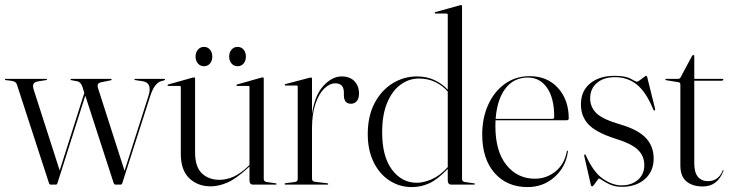

<svg xmlns="http://www.w3.org/2000/svg" viewBox="-29 -750 2970 780"><path d="M197.5 0H177.5Q172 0 170 -6L41 -402.5Q38 -413 32 -416.8Q26 -420.5 15.5 -422L-6 -424.5Q-9 -425 -9 -427Q-9 -429.5 -6.5 -429.5H158.5Q162 -429.5 162 -427Q162 -425 158 -424.5L129 -420Q111.5 -417.5 107.2 -409.2Q103 -401 108 -385.5L213.5 -57.5L313.5 -372.5L306 -397Q299 -417.5 283.5 -420L262.5 -424Q257.5 -424.5 257.5 -427Q257.5 -429.5 260.5 -429.5H420.5Q424.5 -429.5 424.5 -427Q424.5 -424.5 420 -423.5L385 -416.5Q371.5 -414 368.8 -407.5Q366 -401 369.5 -391L477 -56L574 -360Q591 -414 550.5 -420L521 -424.5Q517 -425 517 -427Q517 -429.5 520 -429.5H637Q641.5 -429.5 641.5 -427Q641.5 -424.5 637.5 -423.5L625 -420Q598 -411.5 581.5 -360.5L468 -6.5Q466 0 461 0H440.5Q435.5 0 432.5 -7L317.5 -361.5L204 -5Q202.5 0 197.5 0Z M705.5 -125V-396.5Q705.5 -401 700 -401H654.5Q651.5 -401 651.5 -403.5Q651.5 -405.5 655 -407L753 -434.5Q757 -435.5 759.5 -435.5Q763.5 -435.5 763.5 -431V-130.5Q763.5 -72.5 791 -46Q818.5 -19.5 862.5 -19.5Q889.5 -19.5 917.5 -31.2Q945.5 -43 975.5 -71L984.5 -79.5V-396.5Q984.5 -401 979.5 -401H934Q931.5 -401 931.5 -403.5Q931.5 -405.5 935 -407L1032 -434.5Q1036 -435.5 1038.5 -435.5Q1042.5 -435.5 1042.5 -431V-23Q1042.5 -12.5 1054.5 -10.5L1090 -5.5Q1094.5 -5.5 1094.5 -2.5Q1094.5 0 1091 0H999Q984.5 0 984.5 -18V-73.5L978.5 -68Q930.5 -24 895.2 -8.5Q860 7 826.5 7Q774.5 7 740 -25.8Q705.5 -58.5 705.5 -125ZM799.5 -481Q784.5 -481 775 -492.2Q765.5 -503.5 765.5 -520Q765.5 -537 775 -548.2Q784.5 -559.5 799.5 -559.5Q815 -559.5 824.2 -548.2Q833.5 -537 833.5 -520Q833.5 -503.5 824.2 -492.2Q815 -481 799.5 -481ZM936 -481Q921 -481 911.5 -492.2Q902 -503.5 902 -520Q902 -537 911.5 -548.2Q921 -559.5 936 -559.5Q951.5 -559.5 960.8 -548.2Q970 -537 970 -520Q970 -503.5 960.8 -492.2Q951.5 -481 936 -481Z M1238.5 -430V-287Q1249.5 -363 1284.8 -401.2Q1320 -439.5 1359 -439.5Q1392.5 -439.5 1411 -420Q1429.5 -400.5 1429.5 -370Q1429.5 -349.5 1420.2 -339Q1411 -328.5 1397 -328.5Q1369 -328.5 1368 -361V-374Q1368 -411.5 1333 -411.5Q1310.5 -411.5 1288.8 -390.8Q1267 -370 1252.8 -329Q1238.5 -288 1238.5 -228V-24Q1238.5 -13.5 1250.5 -11.5L1300.5 -5.5Q1304.5 -5 1304.5 -2.5Q1304.5 0 1301 0H1131Q1127 0 1127 -3Q1127 -5.5 1132.5 -6L1168.5 -10.5Q1180.5 -12.5 1180.5 -22V-397.5Q1180.5 -402.5 1176 -402.5H1130Q1127.5 -402.5 1127.5 -405Q1127.5 -407 1131 -408.5L1228 -434Q1232.5 -435 1234.5 -435Q1238.5 -435 1238.5 -430Z M1465 -205Q1465 -279 1493 -331.5Q1521 -384 1566.5 -411.8Q1612 -439.5 1664.5 -439.5Q1704.5 -439.5 1736 -424.8Q1767.5 -410 1790 -385.5V-690Q1790 -695 1785 -695H1739.5Q1737 -695 1737 -697.5Q1737 -700 1740 -701L1837.5 -728Q1841.5 -729.5 1844 -729.5Q1848 -729.5 1848 -725V-23Q1848 -12.5 1860 -10.5L1895.5 -5.5Q1900 -5.5 1900 -2.5Q1900 0 1896.5 0H1804.5Q1790 0 1790 -18V-64Q1749.5 -21.5 1715.8 -5.8Q1682 10 1644 10Q1594 10 1553.2 -16.5Q1512.5 -43 1488.8 -91.5Q1465 -140 1465 -205ZM1523.5 -212Q1523.5 -114.5 1563.2 -61Q1603 -7.5 1664.5 -7.5Q1692 -7.5 1725 -21.8Q1758 -36 1790 -71V-378Q1769.5 -402 1739.8 -416.5Q1710 -431 1673 -431Q1632.5 -431 1598.5 -406.2Q1564.5 -381.5 1544 -332.8Q1523.5 -284 1523.5 -212Z M2281.5 -269Q2281.5 -261.5 2273 -261.5H1984Q1983.5 -250 1983.5 -238Q1983.5 -135.5 2028.2 -79.8Q2073 -24 2144 -24Q2191.5 -24 2228 -53.8Q2264.5 -83.5 2273.5 -134.5Q2274 -138 2275.5 -138Q2278.5 -138 2278 -133.5Q2269.5 -71.5 2223.8 -30.8Q2178 10 2114 10Q2030.5 10 1980.2 -47.2Q1930 -104.5 1930 -203.5Q1930 -270.5 1954.2 -324.2Q1978.5 -378 2021.8 -409.2Q2065 -440.5 2123 -440.5Q2195 -440.5 2238.2 -392.2Q2281.5 -344 2281.5 -269ZM2116 -435Q2057.5 -435 2023.8 -389.8Q1990 -344.5 1984.5 -267H2215Q2222.5 -267 2222.5 -275Q2222.5 -352 2193.2 -393.5Q2164 -435 2116 -435Z M2495.5 3Q2537.5 3 2563 -19.8Q2588.5 -42.5 2588.5 -79Q2588.5 -116 2562.8 -141.2Q2537 -166.5 2470 -187Q2392.5 -212 2361.8 -244.5Q2331 -277 2331 -326Q2331 -380.5 2368.5 -411.2Q2406 -442 2468 -442Q2512 -442 2533.2 -430Q2554.5 -418 2558.5 -418Q2562 -418 2570.2 -424Q2578.5 -430 2586.2 -436Q2594 -442 2596 -442Q2598.5 -442 2600 -438L2632 -309Q2633.5 -303 2631 -301.5Q2627.5 -300 2625.5 -304Q2596 -376 2558.5 -406.2Q2521 -436.5 2469.5 -436.5Q2423 -436.5 2395.8 -413Q2368.5 -389.5 2368.5 -350.5Q2368.5 -315.5 2393.5 -290.5Q2418.5 -265.5 2491 -244.5Q2562.5 -223.5 2594.5 -189.8Q2626.5 -156 2626.5 -106Q2626.5 -54 2590.8 -22.5Q2555 9 2498 9Q2471 9 2451.2 0.5Q2431.5 -8 2419.5 -16.5Q2407.5 -25 2404.5 -25Q2403 -25 2397.2 -17Q2391.5 -9 2385.5 -1Q2379.5 7 2377 7Q2372.5 7 2371.5 2L2345 -114Q2343.5 -121 2346 -122.5Q2348.5 -123.5 2350 -121Q2381 -51 2420 -24Q2459 3 2495.5 3Z M2727.5 -416 2678 -424Q2674 -424.5 2674 -427Q2674 -429.5 2676.5 -429.5H2724.5Q2733.5 -429.5 2736 -436L2782.5 -523Q2785.5 -526.5 2788 -526.5Q2791.5 -526.5 2791.5 -523V-429.5H2905.5Q2909.5 -429.5 2909.5 -426.5Q2909.5 -422 2900 -422H2791.5V-86Q2791.5 -49.5 2806.2 -31.8Q2821 -14 2846.5 -14Q2890 -14 2907 -57.5Q2908 -59.5 2909.2 -59Q2910.5 -58.5 2910 -56Q2886 7.5 2826 7.5Q2784 7.5 2759.5 -13.2Q2735 -34 2735 -77V-406.5Q2735 -415 2727.5 -416Z"/></svg>

Font: Fraunces 144pt S000 Light
Style: Regular
Weight: 300
Version: Version 1.000; ttfautohint (v1.8.3)